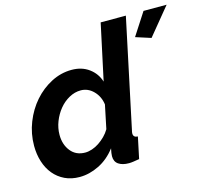

<svg xmlns="http://www.w3.org/2000/svg" viewBox="-106 -853 1072 987"><g transform="rotate(-15 430.5 -360.0)"><path d="M661 -611 738 -730H861L742 -585ZM201 10Q157 10 122.5 -6.5Q88 -23 64 -52Q40 -81 27.5 -120.5Q15 -160 15 -205Q15 -270 38.5 -329.5Q62 -389 101.5 -434Q141 -479 193 -506Q245 -533 302 -533Q356 -533 394 -505Q432 -477 446 -432L510 -730H644L522 -154Q519 -143 519 -136Q519 -115 543 -114L519 0Q501 3 487.5 5Q474 7 464 7Q429 7 408.5 -7Q388 -21 388 -50Q388 -58 389.5 -67.5Q391 -77 394 -91Q356 -41 304.5 -15.5Q253 10 201 10ZM261 -104Q278 -104 297.5 -110.5Q317 -117 335 -129Q353 -141 369 -157Q385 -173 396 -192L422 -317Q416 -361 387 -390Q358 -419 320 -419Q288 -419 258 -402.5Q228 -386 205.5 -358.5Q183 -331 169.5 -296.5Q156 -262 156 -226Q156 -174 184 -139Q212 -104 261 -104Z"/></g></svg>

Font: PTCRaleway
Style: Bold Italic
Weight: 700
Italic angle: -12°
Designer: Matt McInerney, Pablo Impallari, Rodrigo Fuenzalida
Foundry: Matt McInerney, Pablo Impallari, Rodrigo Fuenzalida
Version: Version 3.000g; ttfautohint (v1.5) -l 8 -r 28 -G 28 -x 14 -D